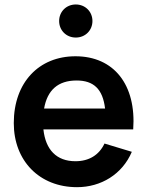

<svg xmlns="http://www.w3.org/2000/svg" viewBox="-20 -800 642 836"><path d="M310 -636.5C351.5 -636.5 382.5 -668 382.5 -708.5C382.5 -749 351.5 -780.5 310 -780.5C268.5 -780.5 237.5 -749 237.5 -708.5C237.5 -668 268.5 -636.5 310 -636.5ZM560 -236.5C574 -431 476 -555 308.5 -555C149.5 -555 40 -441 40 -264C40 -100 151.5 15 315.5 15C419.5 15 512.5 -41 554 -139L435 -175C411.5 -125 367.5 -98 308.5 -98C226.5 -98 178.5 -147.5 169 -236.5ZM313.5 -449.5C388 -449.5 427.5 -412 437.5 -327.5H172C186 -407.5 232.5 -449.5 313.5 -449.5Z"/></svg>

Font: Hauora
Style: Bold
Weight: 700
Designer: Wayne Shih
Foundry: WCYS
Version: Version 1.001;hotconv 1.0.109;makeotfexe 2.5.65596